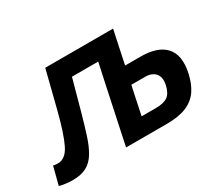

<svg xmlns="http://www.w3.org/2000/svg" viewBox="-172 -976 1402 1251"><g transform="rotate(-30 529.0 -351.0)"><path d="M60.5 11Q32.5 11 6.2 7.5Q-20 4 -40 -1.5L-5.5 -135.5Q3.5 -133.5 13.2 -132.8Q23 -132 30.5 -132Q87 -132 123 -205Q159 -278 199 -435.5Q216 -502.5 233.8 -573.5Q251.5 -644.5 269 -713H779.5Q766.5 -653 754.8 -597.8Q743 -542.5 728.5 -473L727 -465.5H842.5Q971 -465.5 1028.2 -403.2Q1085.5 -341 1059 -215.5Q1044 -145 1011.5 -97Q979 -49 921 -24.5Q863 0 772 0H465.5Q477.5 -57.5 489 -111.5Q500.5 -165.5 515 -233.5L560.5 -448Q568.5 -483.5 575 -515Q581.5 -546.5 588 -575.5H390.5Q375.5 -521.5 360.5 -466.5Q345.5 -411.5 329.5 -353.5Q303.5 -259.5 281.2 -190.8Q259 -122 231.5 -77.2Q204 -32.5 163.5 -10.8Q123 11 60.5 11ZM654.5 -125H760Q821.5 -125 851.2 -146.2Q881 -167.5 893 -222.5Q901.5 -264.5 890.2 -289.2Q879 -314 856.2 -325.2Q833.5 -336.5 808 -336.5H699.5L683 -260.5Q675 -222.5 668.2 -190.2Q661.5 -158 654.5 -125Z"/></g></svg>

Font: Commissioner
Style: Bold Italic
Weight: 700
Italic angle: -12°
Designer: Kostas Bartsokas
Foundry: Kostas Bartsokas
Version: Version 1.000; ttfautohint (v1.8.3)